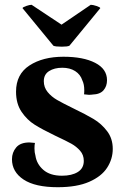

<svg xmlns="http://www.w3.org/2000/svg" viewBox="-20 -768 516 802"><path d="M30 -103Q30 -131 47.5 -152Q65 -173 103 -173Q110 -173 126 -171Q124 -163 124 -148Q124 -131 128 -118Q133 -83 161 -58.5Q189 -34 239 -34Q280 -34 305 -49.5Q330 -65 330 -96Q330 -121 314.5 -138.5Q299 -156 278.5 -167.5Q258 -179 211 -201Q157 -227 125 -247Q93 -267 70 -301Q47 -335 47 -385Q47 -458 103 -494.5Q159 -531 245 -531Q328 -531 377.5 -505.5Q427 -480 427 -433Q427 -408 412.5 -391Q398 -374 366 -373Q361 -372 351 -372Q345 -372 331 -374Q332 -379 332 -391Q332 -416 324 -432Q316 -457 294 -471Q272 -485 240 -485Q207 -485 185 -471Q163 -457 163 -429Q163 -403 179 -383.5Q195 -364 218.5 -350.5Q242 -337 285 -316Q339 -290 371.5 -270.5Q404 -251 427.5 -220Q451 -189 451 -146Q451 -104 427.5 -67.5Q404 -31 352.5 -8.5Q301 14 221 14Q127 14 78.5 -18Q30 -50 30 -103ZM237 -665 359 -748Q368 -748 383 -743Q398 -738 399 -734L270 -577Q262 -573 238 -573Q211 -573 203 -577L74 -734Q75 -738 89.5 -743Q104 -748 112 -748Z"/></svg>

Font: Arima Madurai Black
Style: Regular
Weight: 900
Designer: Joana Correia and Natanael Gama
Foundry: NDISCOVER
Version: Version 1.019